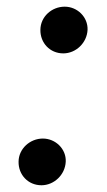

<svg xmlns="http://www.w3.org/2000/svg" viewBox="-20 -551 323 578"><path d="M104.8 6.7C142.8 6.7 176.1 -24.9 177.9 -64.3C179.7 -102.3 147.4 -133.9 109 -133.9C70.3 -133.9 36.2 -103.3 35.9 -64.3C35.2 -24.9 64.6 6.7 104.8 6.7ZM101.6 -461.3C100.9 -421.9 130.3 -390.3 170.5 -390.3C208.5 -390.3 241.8 -421.9 243.6 -461.3C245 -499.3 213.1 -530.9 174.7 -530.9C135.7 -530.9 101.9 -500.7 101.6 -461.3Z"/></svg>

Font: Magic Ui Pro Medium
Style: Italic
Weight: 500
Italic angle: -9.39999°
Designer: Stefan Endress, Andreas Faust
Version: Version 1.000;FEAKit 1.0